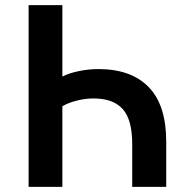

<svg xmlns="http://www.w3.org/2000/svg" viewBox="-20 -725 723 745"><path d="M91 0V-705H222V-428Q247 -441 285.5 -449Q324 -457 362 -457Q489 -457 557 -387Q625 -317 625 -175V0H493V-166Q493 -261 456 -302Q419 -343 343 -343Q312 -343 279.5 -335Q247 -327 222 -313V0Z"/></svg>

Font: Nunito Sans 7pt SemiCondensed
Style: Bold
Weight: 700
Width: 4
Designer: Vernon Adams
Foundry: Vernon Adams
Version: Version 3.101;gftools[0.9.27]